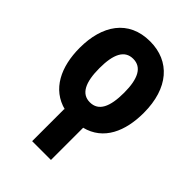

<svg xmlns="http://www.w3.org/2000/svg" viewBox="-233 -659 996 996"><g transform="rotate(45 265.0 -160.5)"><path d="M196 239H334V3H333C454 -27 502 -140 502 -274C502 -455 409 -560 263 -560C104 -560 28 -441 28 -278C28 -140 81 -27 201 3H196ZM265 -115C203 -115 175 -172 175 -276C175 -378 202 -434 265 -434C327 -434 356 -379 356 -276C356 -172 329 -115 265 -115Z"/></g></svg>

Font: Noto Sans Mono Condensed ExtraBold
Style: Regular
Weight: 800
Width: 3
Designer: Monotype Design Team
Foundry: Monotype Imaging Inc.
Version: Version 2.014